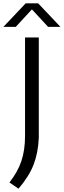

<svg xmlns="http://www.w3.org/2000/svg" viewBox="-60 -966 384 1158"><path d="M-3 134.5Q47 71 69 5.2Q91 -60.5 91 -145.5V-740H174V-134.5Q170 -44 142.5 27.2Q115 98.5 51.5 172ZM304.5 -804H230L132.5 -909.5L35 -804H-39.5L95 -946H170Z"/></svg>

Font: Encode Sans Semi Expanded
Style: Regular
Weight: 400
Width: 6
Designer: Multiple Designers
Foundry: Impallari Type
Version: Version 2.000